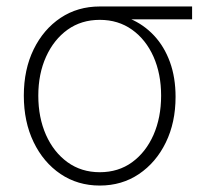

<svg xmlns="http://www.w3.org/2000/svg" viewBox="-20 -559 629 590"><path d="M286.6 11.2Q218.8 11.2 166 -24.4Q113.3 -60.1 83.3 -122.3Q53.2 -184.6 53.2 -265.1Q53.2 -345.7 83.5 -407.5Q113.8 -469.2 166.3 -504.2Q218.8 -539.1 286.6 -539.1H570.3V-499.5H348.6L286.6 -498Q230 -498 187.7 -467.8Q145.5 -437.5 121.6 -384.8Q97.7 -332 97.7 -265.1Q97.7 -197.8 121.3 -144.5Q145 -91.3 187.5 -60.5Q230 -29.8 286.6 -29.8Q343.8 -29.8 386 -60.5Q428.2 -91.3 451.7 -144.5Q475.1 -197.8 475.1 -265.1Q475.1 -332 451.7 -384.8Q428.2 -437.5 385.7 -467.8Q343.3 -498 286.6 -498V-519.5Q336.9 -519.5 379.4 -501.5Q421.9 -483.4 453.4 -449.7Q484.9 -416 502.2 -368.4Q519.5 -320.8 519.5 -261.2Q519.5 -182.6 489.5 -121.1Q459.5 -59.6 407 -24.2Q354.5 11.2 286.6 11.2Z"/></svg>

Font: Inter 18pt ExtraLight
Style: Regular
Weight: 250
Designer: Rasmus Andersson
Foundry: rsms
Version: Version 4.001;git-66647c0bb